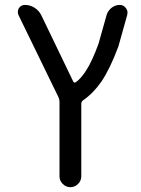

<svg xmlns="http://www.w3.org/2000/svg" viewBox="-20 -567 575 783"><path d="M278.3 -235.4Q282.2 -226.6 290 -232.4Q310.5 -247.1 331.1 -279.3Q355.5 -316.4 381.8 -388.7L415 -506.8Q420.9 -524.4 435.5 -535.6Q450.2 -546.9 468.8 -546.9Q484.4 -546.9 493.2 -534.2Q500 -525.4 500 -515.6Q500 -511.7 499 -506.8L462.9 -377.9Q428.7 -286.1 393.6 -234.4Q361.3 -187.5 319.3 -158.2Q311.5 -153.3 311.5 -143.6V152.3Q311.5 169.9 298.3 183.1Q285.2 196.3 267.1 196.3Q249 196.3 235.8 183.1Q222.7 169.9 222.7 152.3V-151.4Q222.7 -161.1 218.8 -169.9L55.7 -504.9Q52.7 -511.7 52.7 -517.6Q52.7 -525.4 56.6 -533.2Q65.4 -546.9 82 -546.9Q102.5 -546.9 120.6 -535.6Q138.7 -524.4 148.4 -504.9Z"/></svg>

Font: Gen Jyuu GothicX Regular
Style: Regular
Weight: 400
Designer: [Source Han Sans]
Ryoko NISHIZUKA  (kana & ideographs); Paul D. Hunt (Latin, Greek & Cyrillic); Wenlong ZHANG  (bopomofo
Version: Version 1.002.20150607